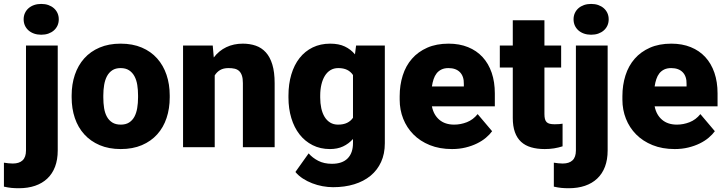

<svg xmlns="http://www.w3.org/2000/svg" viewBox="-77 -765 3769 998"><path d="M223.1 -528.3V17.1Q223.1 64.9 209.2 101.6Q195.3 138.2 168.9 163.1Q142.6 188 105.2 200.7Q67.9 213.4 21 213.4Q0 213.4 -17.6 211.7Q-35.2 210 -56.6 205.1V80.6Q-43.9 82.5 -33.4 83.7Q-22.9 85 -10.3 85Q22.9 85 40.5 68.4Q58.1 51.8 58.1 17.1V-528.3ZM45.9 -664.6Q45.9 -682.1 52.5 -696.8Q59.1 -711.4 71.3 -722.2Q83.5 -732.9 100.3 -738.8Q117.2 -744.6 137.2 -744.6Q157.7 -744.6 174.3 -738.8Q190.9 -732.9 203.1 -722.2Q215.3 -711.4 221.9 -696.8Q228.5 -682.1 228.5 -664.6Q228.5 -647 221.9 -632.3Q215.3 -617.7 203.1 -606.9Q190.9 -596.2 174.3 -590.3Q157.7 -584.5 137.2 -584.5Q117.2 -584.5 100.3 -590.3Q83.5 -596.2 71.3 -606.9Q59.1 -617.7 52.5 -632.3Q45.9 -647 45.9 -664.6Z M295.4 -269Q295.4 -326.7 312 -376Q328.6 -425.3 360.8 -461.4Q393.1 -497.6 440.7 -517.8Q488.3 -538.1 549.8 -538.1Q612.3 -538.1 659.9 -517.8Q707.5 -497.6 739.7 -461.4Q772 -425.3 788.6 -376Q805.2 -326.7 805.2 -269V-258.8Q805.2 -200.7 788.8 -151.6Q772.5 -102.5 740.2 -66.7Q708 -30.8 660.4 -10.5Q612.8 9.8 550.8 9.8Q488.8 9.8 441.2 -10.5Q393.6 -30.8 361.1 -66.7Q328.6 -102.5 312 -151.6Q295.4 -200.7 295.4 -258.8ZM460 -258.8Q460 -229 464.1 -203.1Q468.3 -177.2 478.8 -158.2Q489.3 -139.2 506.8 -128.2Q524.4 -117.2 550.8 -117.2Q576.7 -117.2 594 -128.2Q611.3 -139.2 621.6 -158.2Q631.8 -177.2 636.2 -203.1Q640.6 -229 640.6 -258.8V-269Q640.6 -297.9 636.5 -323.7Q632.3 -349.6 621.8 -368.9Q611.3 -388.2 593.8 -399.7Q576.2 -411.1 549.8 -411.1Q523.9 -411.1 506.6 -399.7Q489.3 -388.2 479 -368.9Q468.8 -349.6 464.4 -323.7Q460 -297.9 460 -269Z M1028.8 -528.3 1034.2 -466.3Q1061 -501.5 1099.4 -519.8Q1137.7 -538.1 1185.1 -538.1Q1221.7 -538.1 1252.2 -527.6Q1282.7 -517.1 1304.7 -492.9Q1326.7 -468.8 1338.6 -429.4Q1350.6 -390.1 1350.6 -332.5V0H1185.5V-333Q1185.5 -356.9 1180.4 -372.1Q1175.3 -387.2 1165.8 -396Q1156.2 -404.8 1142.3 -408Q1128.4 -411.1 1110.8 -411.1Q1084.5 -411.1 1067.1 -400.9Q1049.8 -390.6 1039.1 -373V0H874.5V-528.3Z M1422.4 -268.1Q1422.4 -328.1 1437.3 -377.9Q1452.1 -427.7 1480.2 -463.4Q1508.3 -499 1548.6 -518.6Q1588.9 -538.1 1639.2 -538.1Q1684.1 -538.1 1715.1 -523.4Q1746.1 -508.8 1768.1 -482.4L1773.9 -528.3H1923.3V-20.5Q1923.3 34.7 1903.8 77.1Q1884.3 119.6 1848.9 148.7Q1813.5 177.7 1763.9 192.9Q1714.4 208 1654.3 208Q1627.9 208 1599.9 202.9Q1571.8 197.8 1545.9 187.7Q1520 177.7 1497.3 163.1Q1474.6 148.4 1458.5 128.9L1527.3 32.2Q1546.9 55.2 1577.1 70.8Q1607.4 86.4 1648.4 86.4Q1702.1 86.4 1730 58.3Q1757.8 30.3 1757.8 -21.5V-42.5Q1735.4 -17.6 1706.1 -3.9Q1676.8 9.8 1638.2 9.8Q1587.9 9.8 1547.9 -10.5Q1507.8 -30.8 1480 -66.4Q1452.1 -102.1 1437.3 -151.1Q1422.4 -200.2 1422.4 -257.8ZM1587.4 -257.8Q1587.4 -228 1593 -202.4Q1598.6 -176.8 1610.1 -157.7Q1621.6 -138.7 1639.2 -127.9Q1656.7 -117.2 1680.2 -117.2Q1708 -117.2 1727.1 -126.5Q1746.1 -135.7 1757.8 -152.8V-375Q1746.1 -392.6 1727.3 -401.9Q1708.5 -411.1 1681.2 -411.1Q1658.2 -411.1 1640.6 -400.4Q1623 -389.6 1611.3 -370.4Q1599.6 -351.1 1593.5 -325Q1587.4 -298.8 1587.4 -268.1Z M2272.5 9.8Q2208 9.8 2157.2 -10.7Q2106.4 -31.2 2071.8 -66.4Q2037.1 -101.6 2018.8 -147.9Q2000.5 -194.3 2000.5 -246.6V-265.1Q2000.5 -322.8 2016.4 -372.8Q2032.2 -422.9 2064.2 -459.5Q2096.2 -496.1 2143.8 -517.1Q2191.4 -538.1 2254.9 -538.1Q2311 -538.1 2355.7 -520Q2400.4 -502 2431.4 -468.3Q2462.4 -434.6 2478.8 -386.7Q2495.1 -338.9 2495.1 -279.3V-212.4H2168Q2176.8 -168 2206.5 -142.6Q2236.3 -117.2 2283.7 -117.2Q2317.4 -117.2 2349.9 -129.9Q2382.3 -142.6 2405.8 -171.9L2481 -83Q2468.3 -65.4 2448.5 -48.8Q2428.7 -32.2 2402.3 -19.3Q2376 -6.3 2343.3 1.7Q2310.5 9.8 2272.5 9.8ZM2253.9 -411.1Q2232.9 -411.1 2217.8 -403.8Q2202.6 -396.5 2192.6 -383.8Q2182.6 -371.1 2176.8 -353.5Q2170.9 -335.9 2168 -315.4H2334V-328.1Q2335 -367.7 2314 -389.4Q2293 -411.1 2253.9 -411.1Z M2752.9 -659.7V-528.3H2839.8V-414.1H2752.9V-172.4Q2752.9 -156.7 2755.6 -146.5Q2758.3 -136.2 2764.4 -130.1Q2770.5 -124 2780.8 -121.6Q2791 -119.1 2806.2 -119.1Q2820.3 -119.1 2829.6 -119.9Q2838.9 -120.6 2847.2 -122.1V-4.4Q2825.7 2.4 2803.2 6.1Q2780.8 9.8 2754.4 9.8Q2714.8 9.8 2683.8 0.7Q2652.8 -8.3 2631.6 -27.8Q2610.4 -47.4 2599.4 -78.1Q2588.4 -108.9 2588.4 -151.9V-414.1H2521V-528.3H2588.4V-659.7Z M3081.5 -528.3V17.1Q3081.5 64.9 3067.6 101.6Q3053.7 138.2 3027.3 163.1Q3001 188 2963.6 200.7Q2926.3 213.4 2879.4 213.4Q2858.4 213.4 2840.8 211.7Q2823.2 210 2801.8 205.1V80.6Q2814.5 82.5 2825 83.7Q2835.4 85 2848.1 85Q2881.3 85 2898.9 68.4Q2916.5 51.8 2916.5 17.1V-528.3ZM2904.3 -664.6Q2904.3 -682.1 2910.9 -696.8Q2917.5 -711.4 2929.7 -722.2Q2941.9 -732.9 2958.7 -738.8Q2975.6 -744.6 2995.6 -744.6Q3016.1 -744.6 3032.7 -738.8Q3049.3 -732.9 3061.5 -722.2Q3073.7 -711.4 3080.3 -696.8Q3086.9 -682.1 3086.9 -664.6Q3086.9 -647 3080.3 -632.3Q3073.7 -617.7 3061.5 -606.9Q3049.3 -596.2 3032.7 -590.3Q3016.1 -584.5 2995.6 -584.5Q2975.6 -584.5 2958.7 -590.3Q2941.9 -596.2 2929.7 -606.9Q2917.5 -617.7 2910.9 -632.3Q2904.3 -647 2904.3 -664.6Z M3430.2 9.8Q3365.7 9.8 3314.9 -10.7Q3264.2 -31.2 3229.5 -66.4Q3194.8 -101.6 3176.5 -147.9Q3158.2 -194.3 3158.2 -246.6V-265.1Q3158.2 -322.8 3174.1 -372.8Q3189.9 -422.9 3221.9 -459.5Q3253.9 -496.1 3301.5 -517.1Q3349.1 -538.1 3412.6 -538.1Q3468.8 -538.1 3513.4 -520Q3558.1 -502 3589.1 -468.3Q3620.1 -434.6 3636.5 -386.7Q3652.8 -338.9 3652.8 -279.3V-212.4H3325.7Q3334.5 -168 3364.3 -142.6Q3394 -117.2 3441.4 -117.2Q3475.1 -117.2 3507.6 -129.9Q3540 -142.6 3563.5 -171.9L3638.7 -83Q3626 -65.4 3606.2 -48.8Q3586.4 -32.2 3560.1 -19.3Q3533.7 -6.3 3501 1.7Q3468.3 9.8 3430.2 9.8ZM3411.6 -411.1Q3390.6 -411.1 3375.5 -403.8Q3360.4 -396.5 3350.3 -383.8Q3340.3 -371.1 3334.5 -353.5Q3328.6 -335.9 3325.7 -315.4H3491.7V-328.1Q3492.7 -367.7 3471.7 -389.4Q3450.7 -411.1 3411.6 -411.1Z"/></svg>

Font: RobotoDraft
Style: Black
Weight: 900
Designer: Google
Version: Version 2.000980w3; 2014; ttfautohint (v1.1) -l 5 -r 24 -G 4